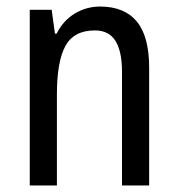

<svg xmlns="http://www.w3.org/2000/svg" viewBox="-20 -618 545 587"><path d="M286 -598Q360 -598 398 -552.5Q436 -507 436 -411V-51H353V-398Q353 -461 333 -493Q313 -525 270 -525Q206 -525 180 -477.5Q154 -430 154 -330V-51H71V-588H138L148 -515H153Q173 -555 208.5 -576.5Q244 -598 286 -598Z"/></svg>

Font: Noto Sans Tamil UI Condensed
Style: Regular
Weight: 400
Width: 3
Designer: Jelle Bosma - Monotype Design Team
Foundry: Monotype Imaging Inc.
Version: Version 2.004; ttfautohint (v1.8.4.7-5d5b)